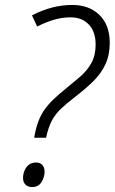

<svg xmlns="http://www.w3.org/2000/svg" viewBox="-20 -744 463 775"><path d="M118 -188Q124 -225 134.5 -253Q145 -281 160.5 -302.5Q176 -324 196.5 -343.5Q217 -363 243 -384Q275 -410 303 -434Q331 -458 348.5 -489Q366 -520 366 -564Q366 -616 338.5 -645Q311 -674 265 -674Q230 -674 197 -664Q164 -654 130 -637L109 -682Q150 -703 190 -713.5Q230 -724 272 -724Q340 -724 381.5 -683.5Q423 -643 423 -571Q423 -522 405.5 -484.5Q388 -447 356.5 -416Q325 -385 282 -352Q248 -326 225.5 -304.5Q203 -283 189 -256.5Q175 -230 166 -188ZM110 11Q92 11 82.5 1Q73 -9 73 -26Q73 -41 79 -55.5Q85 -70 96.5 -79Q108 -88 126 -88Q142 -88 151 -78Q160 -68 160 -51Q160 -29 147.5 -9Q135 11 110 11Z"/></svg>

Font: Noto Sans Display Light
Style: Italic
Weight: 300
Italic angle: -12°
Designer: Monotype Design Team
Foundry: Monotype Imaging Inc.
Version: Version 2.003